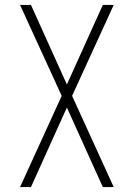

<svg xmlns="http://www.w3.org/2000/svg" viewBox="-20 -540 540 775"><path d="M61 215 229 -153 61 -520H105L250 -199L395 -520H439L271 -153L439 215H395L250 -106L105 215Z"/></svg>

Font: Iosevka Extralight
Style: Regular
Weight: 200
Monospace: yes
Designer: Belleve Invis
Foundry: Belleve Invis
Version: Version 32.0.1; ttfautohint (v1.8.4)